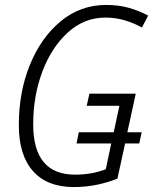

<svg xmlns="http://www.w3.org/2000/svg" viewBox="-20 -745 618 775"><path d="M454 -24 485 -166H542L552 -211H494L528 -367H341L330 -318H462L439 -211H298L289 -166H429L407 -62Q351 -40 283 -40Q114 -40 114 -243Q114 -358 151 -456Q188 -554 254 -614Q320 -674 405 -674Q447 -674 483.5 -663Q520 -652 553 -634L578 -682Q543 -701 501.5 -713Q460 -725 408 -725Q305 -725 225.5 -659.5Q146 -594 101 -484Q56 -374 56 -240Q56 -119 113 -54.5Q170 10 278 10Q326 10 370 1Q414 -8 454 -24Z"/></svg>

Font: Noto Sans UI SemiCondensed Light
Style: Italic
Weight: 300
Width: 4
Designer: Monotype Design Team
Foundry: Monotype Imaging Inc.
Version: 1.001